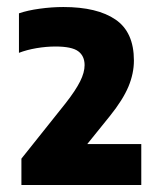

<svg xmlns="http://www.w3.org/2000/svg" viewBox="-20 -835 460 547"><path d="M41 -308V-383L167 -541Q195.5 -577.5 208.2 -603Q221 -628.5 221 -649.5Q221 -675.5 202.8 -689Q184.5 -702.5 138 -702.5Q112 -702.5 84 -697.8Q56 -693 34 -684.5V-797Q58.5 -805.5 93 -810.2Q127.5 -815 160.5 -815Q257 -815 309.2 -779.2Q361.5 -743.5 361.5 -662.5Q361.5 -625.5 345.8 -588Q330 -550.5 293.5 -505L201.5 -391L199 -424.5H382.5V-308Z"/></svg>

Font: Encode Sans SC SemiCondensed ExtraBold
Style: Regular
Weight: 800
Width: 4
Designer: Multiple Designers
Foundry: Impallari Type
Version: Version 3.002